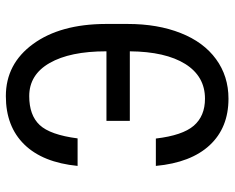

<svg xmlns="http://www.w3.org/2000/svg" viewBox="-90 -671 770 630"><g transform="rotate(90 295.0 -356.0)"><path d="M524.4 -225.6H434.1C426.3 -165.4 411.6 -123.9 390.1 -101.1C368.7 -78.3 337.1 -66.9 295.4 -66.9C248.5 -66.9 212.3 -89.2 186.8 -133.8C161.2 -178.4 148.4 -240.2 148.4 -319.3V-320.3H376.5V-397H148.4C149.1 -475.1 162.9 -535.7 189.9 -578.9C217 -622 254.9 -643.6 303.7 -643.6C341.8 -643.6 371.4 -631.3 392.6 -606.7C413.7 -582.1 427.7 -540.7 434.6 -482.4H524.4C517.3 -559.2 494.5 -618.2 456.3 -659.2C418.1 -700.2 367.2 -720.7 303.7 -720.7C254.6 -720.7 211.3 -707.1 174.1 -679.9C136.8 -652.8 108.2 -614 88.4 -563.7C68.5 -513.4 58.6 -455.6 58.6 -390.1V-317.9C58.9 -218.6 80.8 -139.2 124.3 -79.6C167.7 -20 224.8 9.8 295.4 9.8C361.8 9.8 414.7 -10.4 454.1 -50.8C493.5 -91.1 516.9 -149.4 524.4 -225.6Z"/></g></svg>

Font: Roboto Condensed
Style: Regular
Weight: 400
Designer: Google
Version: Version 2.134; 2016